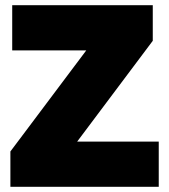

<svg xmlns="http://www.w3.org/2000/svg" viewBox="-20 -719 651 739"><path d="M20 -136 312 -525H27V-699H568V-562L277 -174H591V0H20Z"/></svg>

Font: Prompt ExtraBold
Style: Regular
Weight: 800
Designer: Katatrad Team
Foundry: CadsonDemak
Version: Version 1.000